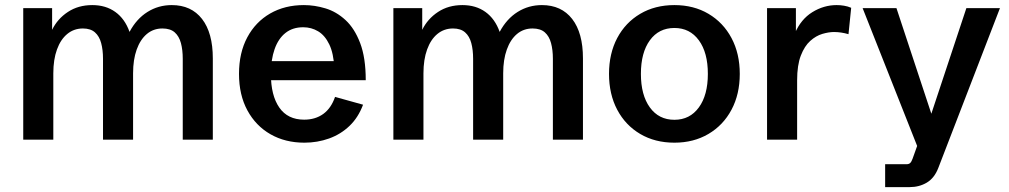

<svg xmlns="http://www.w3.org/2000/svg" viewBox="-20 -560 4048 770"><path d="M73.2 0V-527.3H189V-440.4Q210.4 -484.4 252.2 -512Q293.9 -539.6 350.1 -539.6Q404.3 -539.6 442.6 -512Q481 -484.4 499.5 -432.1Q527.3 -484.4 571.3 -512Q615.2 -539.6 668.9 -539.6Q747.1 -539.6 790.3 -483.9Q833.5 -428.2 833.5 -325.7V0H712.9V-324.2Q712.9 -359.9 705.6 -387.2Q698.2 -414.6 680.7 -430.2Q663.1 -445.8 631.3 -445.8Q595.2 -445.8 568.8 -423.6Q542.5 -401.4 528.1 -361.1Q513.7 -320.8 513.7 -266.1V0H393.1V-324.2Q393.1 -359.9 385.7 -387.2Q378.4 -414.6 360.8 -430.2Q343.3 -445.8 312.5 -445.8Q276.4 -445.8 249.8 -423.8Q223.1 -401.9 208.5 -361.6Q193.8 -321.3 193.8 -265.6V0Z M1200.7 12.2Q1124 12.2 1064.9 -21.5Q1005.9 -55.2 972.2 -117.2Q938.5 -179.2 938.5 -263.7Q938.5 -348.1 971.7 -410.2Q1004.9 -472.2 1063.5 -505.9Q1122.1 -539.6 1198.7 -539.6Q1241.7 -539.6 1285.4 -526.4Q1329.1 -513.2 1365.5 -479.7Q1401.9 -446.3 1424.3 -387.5Q1446.8 -328.6 1446.8 -238.3H1016.1V-314.9H1339.4L1320.8 -287.1Q1317.9 -346.2 1300.5 -382.1Q1283.2 -418 1256.1 -434.3Q1229 -450.7 1195.8 -450.7Q1153.8 -450.7 1125 -428Q1096.2 -405.3 1081.3 -363Q1066.4 -320.8 1066.4 -263.2Q1066.4 -177.2 1100.1 -128.7Q1133.8 -80.1 1199.7 -80.1Q1244.6 -80.1 1276.4 -103Q1308.1 -126 1323.7 -171.4L1436 -140.1Q1417 -88.9 1381.8 -55.2Q1346.7 -21.5 1299.8 -4.6Q1252.9 12.2 1200.7 12.2Z M1557.6 0V-527.3H1673.3V-440.4Q1694.8 -484.4 1736.6 -512Q1778.3 -539.6 1834.5 -539.6Q1888.7 -539.6 1927 -512Q1965.3 -484.4 1983.9 -432.1Q2011.7 -484.4 2055.7 -512Q2099.6 -539.6 2153.3 -539.6Q2231.4 -539.6 2274.7 -483.9Q2317.9 -428.2 2317.9 -325.7V0H2197.3V-324.2Q2197.3 -359.9 2189.9 -387.2Q2182.6 -414.6 2165 -430.2Q2147.5 -445.8 2115.7 -445.8Q2079.6 -445.8 2053.2 -423.6Q2026.9 -401.4 2012.5 -361.1Q1998 -320.8 1998 -266.1V0H1877.4V-324.2Q1877.4 -359.9 1870.1 -387.2Q1862.8 -414.6 1845.2 -430.2Q1827.6 -445.8 1796.9 -445.8Q1760.7 -445.8 1734.1 -423.8Q1707.5 -401.9 1692.9 -361.6Q1678.2 -321.3 1678.2 -265.6V0Z M2684.6 12.2Q2606.9 12.2 2547.6 -22.7Q2488.3 -57.6 2455.3 -119.9Q2422.4 -182.1 2422.4 -263.7Q2422.4 -345.2 2455.3 -407.5Q2488.3 -469.7 2547.6 -504.6Q2606.9 -539.6 2684.6 -539.6Q2762.2 -539.6 2821.3 -504.6Q2880.4 -469.7 2913.6 -407.5Q2946.8 -345.2 2946.8 -263.7Q2946.8 -182.1 2913.6 -119.9Q2880.4 -57.6 2821 -22.7Q2761.7 12.2 2684.6 12.2ZM2684.6 -79.6Q2746.6 -79.6 2782.7 -129.2Q2818.8 -178.7 2818.8 -263.7Q2818.8 -349.1 2782.7 -398.4Q2746.6 -447.8 2684.6 -447.8Q2622.1 -447.8 2586.2 -398.4Q2550.3 -349.1 2550.3 -263.7Q2550.3 -178.7 2586.2 -129.2Q2622.1 -79.6 2684.6 -79.6Z M3056.2 0V-527.3H3171.9V-411.1L3167.5 -425.8Q3191.9 -482.9 3237.8 -511.2Q3283.7 -539.6 3335.4 -539.6Q3350.1 -539.6 3365 -537.1Q3379.9 -534.7 3393.6 -528.8L3382.8 -422.9Q3353 -431.6 3324.7 -431.6Q3303.7 -431.6 3278.1 -424.1Q3252.4 -416.5 3229.5 -396Q3206.5 -375.5 3191.7 -337.2Q3176.8 -298.8 3176.8 -237.8V0Z M3529.8 190.4V98.6H3615.2Q3625 98.6 3630.1 93.8Q3635.3 88.9 3639.6 77.1L3670.9 -10.3L3662.6 36.6L3439.5 -527.3H3575.2L3723.6 -78.1L3707.5 -81.1L3855.5 -527.3H3990.2L3742.7 114.3Q3727.1 154.3 3696.8 172.4Q3666.5 190.4 3627.9 190.4Z"/></svg>

Font: Schibsted Grotesk SemiBold
Style: Regular
Weight: 600
Designer: Bakken & Baeck AS, Henrik Kongsvoll
Foundry: Schibsted ASA
Version: Version 1.100;gftools[0.9.25]